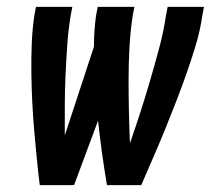

<svg xmlns="http://www.w3.org/2000/svg" viewBox="-20 -540 640 560"><path d="M96 0Q91 -40 87 -81Q83 -122 79.5 -162.5Q76 -203 74 -244.5Q72 -286 71.5 -327Q71 -368 72.5 -410Q74 -452 80 -494L85 -520H191L186 -494Q179 -450 176 -406Q173 -362 171 -318.5Q169 -275 169 -231.5Q169 -188 169 -145L254 -404Q254 -427 255.5 -449.5Q257 -472 260 -494L265 -520H372L367 -494Q360 -447 357.5 -400Q355 -353 355 -307Q355 -261 356 -214.5Q357 -168 359 -122Q375 -168 390 -214.5Q405 -261 418.5 -307.5Q432 -354 444.5 -400.5Q457 -447 464 -494L469 -520H575L570 -494Q564 -452 551.5 -410Q539 -368 524.5 -327Q510 -286 494 -244.5Q478 -203 461.5 -162.5Q445 -122 427 -81Q409 -40 392 0H292Q284 -47 277.5 -94Q271 -141 266 -188L196 0Z"/></svg>

Font: Iosevka Extended
Style: Bold Italic
Weight: 700
Width: 7
Italic angle: -9°
Monospace: yes
Designer: Belleve Invis
Foundry: Belleve Invis
Version: Version 32.5.0; ttfautohint (v1.8.4)